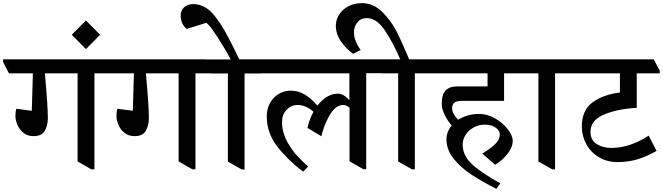

<svg xmlns="http://www.w3.org/2000/svg" viewBox="-60 -1034 4213 1220"><path d="M642 -585V-568H540V42H521L433 -8V-568H225L227 -546Q244 -359 244 -282Q244 -239 225 -204Q206 -169 153 -169Q115 -169 89 -190Q63 -211 50.5 -241Q38 -271 38 -297Q38 -325 44 -343L142 -330L149 -568H-3L-40 -639V-657H603Z M576 -813 486 -722 396 -813 486 -904Z M1284 -585V-568H1182V42H1163L1075 -8V-568H867L869 -546Q886 -359 886 -282Q886 -239 867 -204Q848 -169 795 -169Q757 -169 731 -190Q705 -211 692.5 -241Q680 -271 680 -297Q680 -325 686 -343L784 -330L791 -568H639L602 -639V-657H1245Z M1596 -584V-567H1494V43H1476L1388 -7V-567H1283L1246 -638V-656H1406Q1372 -719 1358 -740Q1319 -804 1293 -841Q1267 -878 1251 -889L1126 -850Q1109 -864 1098.5 -886Q1088 -908 1088 -933Q1088 -968 1110.5 -988Q1133 -1008 1167 -1008Q1235 -1008 1287 -952.5Q1339 -897 1393 -792Q1416 -750 1460 -657H1555Z M2370 -569H2267V41H2249L2161 -9V-350Q2140 -367 2122 -367Q2073 -367 2036 -304.5Q1999 -242 1982 -168L1894 -221Q1905 -276 1932 -324Q1909 -345 1882.5 -356Q1856 -367 1833 -367Q1790 -367 1761 -336.5Q1732 -306 1732 -258Q1732 -119 1898 24L1866 57Q1768 -18 1701.5 -103.5Q1635 -189 1635 -296Q1635 -341 1655 -378Q1675 -415 1710 -436.5Q1745 -458 1788 -458Q1834 -458 1875 -434Q1916 -410 1957 -363Q2015 -438 2087 -439Q2123 -439 2160 -397V-568H1591L1554 -639V-657H2330L2369 -585Z M2678 -585V-568H2576V42H2558L2470 -8V-568H2365L2328 -639V-657H2483Q2436 -767 2384 -843Q2332 -919 2271 -919Q2233 -919 2211 -892Q2189 -865 2189 -829Q2189 -799 2202 -768.5Q2215 -738 2231 -718V-716L2184 -692Q2139 -724 2106.5 -771Q2074 -818 2074 -871Q2074 -908 2095 -941Q2116 -974 2153.5 -994Q2191 -1014 2240 -1014Q2312 -1014 2368 -959Q2424 -904 2460 -833.5Q2496 -763 2540 -657H2640Z M2813 -347Q2813 -328 2823.5 -309Q2834 -290 2851 -273Q2909 -310 2985 -310Q3038 -310 3087.5 -281Q3137 -252 3167.5 -211.5Q3198 -171 3198 -140Q3198 -98 3164 -55.5Q3130 -13 3086 13L3006 -57V-59Q3057 -90 3086.5 -118.5Q3116 -147 3116 -180Q3116 -204 3089.5 -223Q3063 -242 3019 -242Q2984 -242 2951.5 -225Q2919 -208 2899.5 -178.5Q2880 -149 2880 -115Q2880 -47 2936.5 7Q2993 61 3119 131L3094 166Q3002 119 2935.5 75.5Q2869 32 2823 -25Q2777 -82 2777 -148Q2777 -197 2810 -236Q2747 -314 2747 -375Q2747 -434 2772 -459.5Q2797 -485 2846 -485H3038V-568H2674L2637 -639V-657H3221L3259 -585V-568H3143V-393H2872Q2813 -393 2813 -347Z M3569 -585V-568H3467V42H3449L3361 -8V-568H3256L3219 -639V-657H3531Z M4132 -585V-568H3986V-349Q3857 -341 3774.5 -304.5Q3692 -268 3692 -197Q3692 -143 3732 -118.5Q3772 -94 3824 -94Q3941 -94 4062 -172L4112 -75Q4042 -36 3984.5 -20Q3927 -4 3864 -4Q3798 -4 3746 -35Q3694 -66 3665.5 -118Q3637 -170 3637 -230Q3637 -335 3706.5 -384.5Q3776 -434 3879 -446V-568H3566L3529 -639V-657H4094Z"/></svg>

Font: Martel
Style: Bold
Weight: 700
Designer: Dan Reynolds
Foundry: Dan Reynolds
Version: Version 1.001; ttfautohint (v1.1) -l 5 -r 5 -G 72 -x 0 -D la